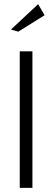

<svg xmlns="http://www.w3.org/2000/svg" viewBox="-20 -908 252 928"><path d="M75.5 0V-660H136.7V0ZM68.5 -755 32.8 -765 164.3 -888 195.5 -834.4Z"/></svg>

Font: Panamera Thin
Style: Regular
Weight: 100
Designer: Bastien Sozeau
Foundry: NBR — Bastien Sozeau
Version: Version 3.003;gftools[0.9.33]